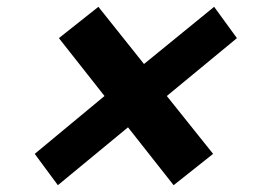

<svg xmlns="http://www.w3.org/2000/svg" viewBox="-20 -569 788 564"><path d="M150 -25 82 -117 287 -287 153 -457 269 -549 403 -381 609 -549 676 -457 470 -287 606 -117 490 -25 356 -195Z"/></svg>

Font: Nunito Sans 7pt Expanded Black
Style: Italic
Weight: 900
Width: 7
Italic angle: -9°
Designer: Vernon Adams
Foundry: Vernon Adams
Version: Version 3.101;gftools[0.9.27]